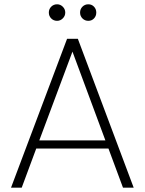

<svg xmlns="http://www.w3.org/2000/svg" viewBox="-20 -865 667 885"><path d="M546.9 0 480 -180.2H147L80.1 0H30.8L289.1 -686H338.9L596.2 0ZM243.2 -769Q227.1 -769 216.1 -780Q205.1 -791 205.1 -807.1Q205.1 -823.2 216.1 -834.2Q227.1 -845.2 243.2 -845.2Q258.3 -845.2 269.5 -834Q280.8 -822.8 280.8 -807.1Q280.8 -791.5 269.5 -780.3Q258.3 -769 243.2 -769ZM387.2 -769Q371.1 -769 360.1 -780Q349.1 -791 349.1 -807.1Q349.1 -823.2 360.1 -834.2Q371.1 -845.2 387.2 -845.2Q402.8 -845.2 413.3 -834.2Q423.8 -823.2 423.8 -807.1Q423.8 -791 413.3 -780Q402.8 -769 387.2 -769ZM465.8 -217.8 314 -627 161.1 -217.8Z"/></svg>

Font: SVN-Poppins ExtraLight
Style: Regular
Weight: 200
Designer: Ninad Kale (Devanagari), Jonny Pinhorn (Latin)
Foundry: Indian Type Foundry
Version: Version 3.002 2017